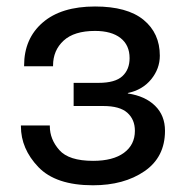

<svg xmlns="http://www.w3.org/2000/svg" viewBox="-20 -548 575 583"><path d="M262.2 14.6Q149.4 14.6 96.4 -40.8Q43.5 -96.2 43.5 -164.6V-167H131.3V-164.6Q131.3 -125 160.2 -92.3Q189 -59.6 262.7 -59.6Q323.2 -59.6 356.4 -84Q389.6 -108.4 389.6 -150.9Q389.6 -185.1 366.7 -205.6Q343.8 -226.1 293.9 -226.1H203.6V-296.4H279.3Q329.6 -296.4 351.6 -316.7Q373.5 -336.9 373.5 -371.6Q373.5 -411.1 345.9 -432.6Q318.4 -454.1 268.6 -454.1Q205.1 -454.1 173.1 -424.6Q141.1 -395 141.1 -349.1V-346.7H53.2V-349.1Q53.2 -430.7 109.6 -479.5Q166 -528.3 268.6 -528.3Q366.2 -528.3 415.8 -487.8Q465.3 -447.3 465.3 -378.9Q465.3 -339.4 439 -307.1Q412.6 -274.9 368.2 -265.6V-264.2Q420.9 -256.3 450.9 -226.8Q481 -197.3 481 -150.9Q481 -70.8 418.7 -28.1Q356.4 14.6 262.2 14.6Z"/></svg>

Font: RobotoFlex
Style: Regular
Weight: 400
Designer: Berlow after Robertson
Foundry: Google
Version: Version 2.136